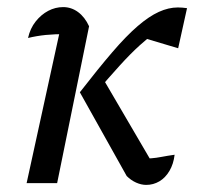

<svg xmlns="http://www.w3.org/2000/svg" viewBox="-20 -516 570 541"><path d="M55 0 156 -462 169 -420Q134 -420 109 -417.5Q84 -415 59 -409Q65 -436 80.5 -455.5Q96 -475 116 -485.5Q136 -496 158 -496Q181 -496 200 -482Q219 -468 231 -442L141 0ZM337 -20 205 -256 267 -300 422 -35 380 -69Q393 -69 406.5 -70Q420 -71 435.5 -74Q451 -77 472 -80Q469 -54 457.5 -34.5Q446 -15 429 -5Q412 5 392 5Q378 5 363.5 -1.5Q349 -8 337 -20ZM246 -250 205 -256Q257 -323 296.5 -369Q336 -415 368 -442.5Q400 -470 427.5 -482.5Q455 -495 481 -495Q487 -495 493.5 -494.5Q500 -494 507 -493L482 -380L375 -412L429 -434Q400 -412 374 -388.5Q348 -365 318 -332Q288 -299 246 -250Z"/></svg>

Font: Piazzolla Thin Medium
Style: Italic
Weight: 500
Italic angle: -11.3°
Version: Version 2.005